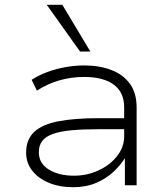

<svg xmlns="http://www.w3.org/2000/svg" viewBox="-20 -773 701 801"><path d="M285 8Q228 8 183.5 -10.5Q139 -29 114 -61.5Q89 -94 89 -136Q89 -191 122.5 -222.5Q156 -254 223.5 -267Q291 -280 392 -280H511V-234H395Q326 -234 278 -229.5Q230 -225 200 -214Q170 -203 156 -184.5Q142 -166 142 -138Q142 -91 184 -65.5Q226 -40 288 -40Q344 -40 392 -62.5Q440 -85 469 -122.5Q498 -160 498 -204V-325Q498 -388 454.5 -420Q411 -452 331 -452Q278 -452 228.5 -438Q179 -424 134 -395L112 -440Q141 -459 177.5 -472.5Q214 -486 253.5 -493Q293 -500 331 -500Q395 -500 444.5 -481Q494 -462 522 -423.5Q550 -385 550 -324V0H501V-111L500 -112Q483 -84 453 -56Q423 -28 381 -10Q339 8 285 8ZM314 -558 175 -753H240L357 -558Z"/></svg>

Font: Nunito Sans 7pt SemiExpanded ExtraLight
Style: Regular
Weight: 250
Width: 6
Designer: Vernon Adams
Foundry: Vernon Adams
Version: Version 3.101;gftools[0.9.27]